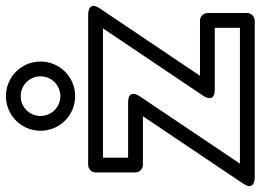

<svg xmlns="http://www.w3.org/2000/svg" viewBox="-160 -720 881 649"><g transform="rotate(-90 280.5 -395.5)"><path d="M280 -766C317.2 -766 347 -736.2 347 -699C347 -661.8 317.2 -632 280 -632C242.8 -632 213 -661.8 213 -699C213 -736.2 242.8 -766 280 -766ZM280 -816C215.2 -816 163 -763.8 163 -699C163 -634.2 215.2 -582 280 -582C344.8 -582 397 -634.2 397 -699C397 -763.8 344.8 -816 280 -816ZM509.1 -488 281.2 -148.9C281.2 -148.9 253.5 -110 302 -110H511V-25H51.9L279.8 -364.1C279.8 -364.1 307.5 -403 259 -403H72V-488ZM576.8 -499.1C603.8 -539.3 556 -538 556 -538H47C36.3 -538 22 -528.1 22 -513V-378C22 -367.3 31.9 -353 47 -353H212.1L-15.8 -13.9C-42.8 26.3 5 25 5 25H536C546.7 25 561 15.1 561 0V-135C561 -145.7 551.1 -160 536 -160H348.9Z"/></g></svg>

Font: Hussar Techniczny
Style: Bold 
Weight: 700
Foundry: Cannot Into Space Fonts
Version: Version 0.77